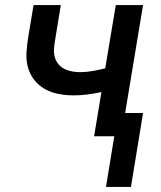

<svg xmlns="http://www.w3.org/2000/svg" viewBox="-20 -540 640 761"><path d="M400 201 433 0H353L382 -175Q354 -169 326.5 -165.5Q299 -162 272 -162Q242 -162 212.5 -167.5Q183 -173 158 -187Q133 -201 115.5 -223.5Q98 -246 90.5 -274Q83 -302 85 -332.5Q87 -363 92 -394L113 -520H221L198 -379Q195 -362 194 -345.5Q193 -329 197 -314Q201 -299 211 -286.5Q221 -274 235 -267Q249 -260 265 -257Q281 -254 297 -254Q322 -254 347 -258.5Q372 -263 397 -269L439 -520H547L476 -92H547L499 201Z"/></svg>

Font: Iosevka SS04 SmBd Ex Obl
Style: Regular
Weight: 600
Width: 7
Italic angle: -9°
Monospace: yes
Designer: Belleve Invis
Foundry: Belleve Invis
Version: Version 19.0.0; ttfautohint (v1.8.4)